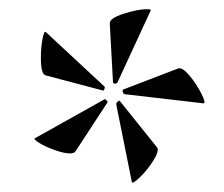

<svg xmlns="http://www.w3.org/2000/svg" viewBox="-20 -708 488 418"><path d="M132 -374Q120 -374 100 -381Q80 -388 66 -396.5Q52 -405 56 -407L206 -491L208 -492Q210 -492 212.5 -489Q215 -486 214 -485L144 -378Q141 -374 132 -374ZM233 -482Q233 -484 236.5 -487Q240 -490 241 -488L322 -387Q327 -380 314.5 -359.5Q302 -339 285 -322.5Q268 -306 267 -312L233 -481ZM69 -582Q69 -604 72.5 -623Q76 -642 80 -638L207 -520Q209 -519 207.5 -514.5Q206 -510 204 -511L79 -544Q69 -547 69 -582ZM248 -513 368 -559Q377 -562 392.5 -543.5Q408 -525 418.5 -504Q429 -483 423 -483L251 -503Q249 -503 247.5 -507.5Q246 -512 248 -513ZM300 -688Q310 -688 308 -685L236 -529Q235 -526 230.5 -526Q226 -526 226 -529L219 -657Q218 -668 249 -678Q280 -688 300 -688Z"/></svg>

Font: Cormorant Infant Medium
Style: Regular
Weight: 500
Designer: Christian Thalmann (Catharsis Fonts)
Foundry: Catharsis Fonts
Version: Version 4.000